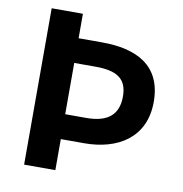

<svg xmlns="http://www.w3.org/2000/svg" viewBox="-82 -818 855 896"><g transform="rotate(10 345.0 -370.5)"><path d="M91 0H239V-147H350C508 -147 636 -223 636 -393C636 -568 511 -625 350 -625H239V-741H91ZM239 -265V-508H339C439 -508 490 -479 490 -393C490 -308 442 -265 339 -265Z"/></g></svg>

Font: Noto Sans CJK SC
Style: Bold
Weight: 700
Designer: Ryoko NISHIZUKA 西塚涼子 (kana, bopomofo & ideographs); Paul D. Hunt (Latin, Greek & Cyrillic); Sandoll Communications 산돌커뮤니
Foundry: Adobe
Version: Version 2.004;hotconv 1.0.118;makeotfexe 2.5.65603